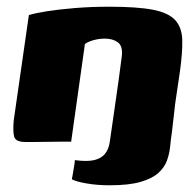

<svg xmlns="http://www.w3.org/2000/svg" viewBox="-20 -422 581 572"><path d="M66 -377Q85 -383 120 -388.5Q155 -394 203 -398Q251 -402 306 -402Q389 -402 435.5 -393Q482 -384 502 -362Q522 -340 523 -303Q524 -266 516 -209L502 -114Q500 -97 498 -78.5Q496 -60 492 -27Q489 -8 487 13.5Q485 35 477.5 56Q470 77 451.5 93.5Q433 110 398.5 120Q364 130 306 130Q270 130 238 124.5Q206 119 194 112Q195 108 197 96Q199 84 201 72Q203 60 203 55Q239 60 260.5 55Q282 50 293 36Q304 22 307 1Q316 -63 325.5 -127.5Q335 -192 343 -256Q346 -285 331 -296Q316 -307 292 -307Q281 -307 270 -305Q259 -303 249.5 -299.5Q240 -296 233 -291L192 0Q190 0 170.5 0Q151 0 126 0.5Q101 1 80.5 1Q60 1 56 1Q26 1 22 -15.5Q18 -32 21 -64Z"/></svg>

Font: Genos ExtraBold
Style: Italic
Weight: 800
Italic angle: -8°
Version: Version 1.010